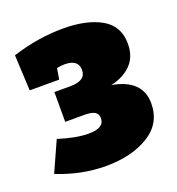

<svg xmlns="http://www.w3.org/2000/svg" viewBox="-93 -868 563 612"><g transform="rotate(-20 189.0 -562.5)"><path d="M369 -472Q369 -404 311 -368.5Q253 -333 166 -333Q83 -333 1 -366L47 -468Q107 -449 149 -449Q202 -449 202 -482Q202 -497 191 -503.5Q180 -510 157 -510H91V-611H145Q198 -611 198 -647Q198 -683 152 -683Q138 -683 125 -680L119 -643H19L13 -764Q100 -792 186 -792Q266 -792 315 -764Q364 -736 364 -676Q364 -632 338 -605.5Q312 -579 269 -570Q369 -552 369 -472Z"/></g></svg>

Font: Bitter Pro Black
Style: Regular
Weight: 900
Designer: Sol Matas, and Bitter project Authors
Foundry: Sol Matas
Version: Version 1.010